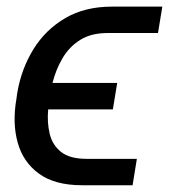

<svg xmlns="http://www.w3.org/2000/svg" viewBox="-20 -548 500 568"><path d="M235.8 -78.1H384.9L372.2 0H223Q142 0 95.2 -34.3Q48.3 -68.5 32.3 -126.2Q16.3 -183.9 28.4 -254.3L31.2 -274.1Q43.3 -344.5 78.8 -402.2Q114.3 -459.9 172.6 -494.1Q230.8 -528.4 311.1 -528.4H460.2L447.4 -450.3H298.3Q249.3 -450.3 216.8 -429.7Q184.3 -409.1 164.8 -375.5Q145.2 -342 135.3 -302.6H326.7L313.9 -224.4H122.5Q119 -185.4 127 -152.2Q134.9 -119 160.7 -98.5Q186.4 -78.1 235.8 -78.1Z"/></svg>

Font: Inter UI
Style: Italic
Weight: 400
Italic angle: -9.39999°
Designer: Rasmus Andersson
Foundry: rsms
Version: 3.2;8d6f07862